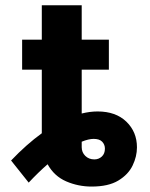

<svg xmlns="http://www.w3.org/2000/svg" viewBox="-20 -696 569 728"><path d="M138.5 -676.1H289.8V-545.5H392.8V-431.8H289.8V-265.6Q321 -273.4 350.1 -273.4Q419 -273.4 459.2 -234.6Q499.3 -195.7 499.3 -137.4Q499.3 -102.6 482.8 -68.4Q466.3 -34.1 428.6 -11.4Q391 11.4 327.4 11.4Q276.6 11.4 231 -8.3Q185.4 -28.1 160.5 -73.2Q125 -42.3 88.8 -3.6L22 -87.4Q80.6 -148.8 138.5 -190.7V-431.8H63.9V-545.5H138.5ZM289.8 -158.7V-137.8Q289.8 -118.3 303.4 -104.9Q317.1 -91.6 337.7 -91.6Q354.4 -91.6 366.1 -102.5Q377.8 -113.3 377.8 -132.5Q377.8 -147.7 367.5 -158.6Q357.2 -169.4 335.2 -169.4Q316.1 -169.4 289.8 -158.7Z"/></svg>

Font: Inter Zeller
Style: Bold
Weight: 700
Designer: Rasmus Andersson; Joe Bland
Foundry: zeller
Version: Version 3.015;git-dec3a8cb1